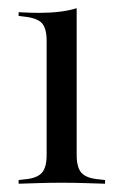

<svg xmlns="http://www.w3.org/2000/svg" viewBox="-20 -444 292 464"><path d="M92.7 -206.5V-345.2Q92.7 -375.8 81 -388.3Q69.4 -400.8 37.1 -404L25 -405.6V-414.5Q41.9 -413.7 52.8 -413.3Q63.7 -412.9 74.2 -412.9Q100.8 -412.9 124.2 -415.7Q147.6 -418.5 165.3 -424.2V-414.5V-206.5ZM129 -2.4Q100.8 -2.4 76.2 -1.6Q51.6 -0.8 25 0V-8.9L38.7 -10.5Q68.5 -12.9 80.6 -25.8Q92.7 -38.7 92.7 -69.4V-206.5H165.3V-69.4Q165.3 -38.7 177.4 -25.8Q189.5 -12.9 220.2 -10.5L233.9 -8.9V0Q207.3 -0.8 182.3 -1.6Q157.3 -2.4 129 -2.4Z"/></svg>

Font: Playfair 144pt SemiCondensed Light
Style: Regular
Weight: 300
Width: 4
Designer: Claus Eggers Sørensen
Foundry: Claus Eggers Sørensen
Version: Version 2.203